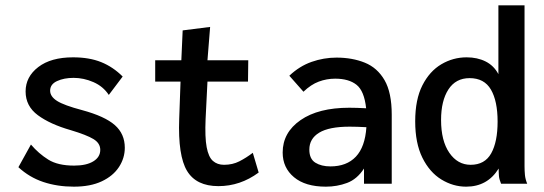

<svg xmlns="http://www.w3.org/2000/svg" viewBox="-20 -689 2040 720"><path d="M257 11Q195 11 142.5 -6.5Q90 -24 49 -62L96 -147Q125 -113 161 -90.5Q197 -68 258 -68Q304 -68 330 -84Q356 -100 356 -127Q356 -152 330.5 -167.5Q305 -183 245 -201Q168 -223 122 -257Q76 -291 76 -346Q76 -401 123.5 -437.5Q171 -474 254 -474Q315 -474 359.5 -456Q404 -438 440 -402L388 -333Q367 -365 330.5 -381Q294 -397 256 -397Q220 -397 194 -385Q168 -373 168 -349Q168 -327 194 -310.5Q220 -294 288 -276Q373 -253 410.5 -220Q448 -187 448 -135Q448 -96 426 -62.5Q404 -29 361.5 -9Q319 11 257 11Z M799 9Q716 9 681.5 -48Q647 -105 652 -243L657 -383H562V-463H660L665 -575L768 -588L758 -463H911L910 -383H758L751 -243Q748 -174 755 -137Q762 -100 778.5 -85.5Q795 -71 820 -71Q852 -71 877.5 -84Q903 -97 928 -116L950 -42Q881 9 799 9Z M1202 11Q1125 11 1082.5 -24.5Q1040 -60 1040 -117Q1040 -192 1107 -238.5Q1174 -285 1290 -285Q1303 -285 1319 -284.5Q1335 -284 1353 -283Q1346 -348 1317 -371Q1288 -394 1237 -394Q1205 -394 1175.5 -383Q1146 -372 1118 -345L1065 -405Q1103 -441 1148.5 -457Q1194 -473 1242 -473Q1301 -473 1348 -454Q1395 -435 1422 -388.5Q1449 -342 1449 -259V0H1345V-57Q1319 -17 1281.5 -3Q1244 11 1202 11ZM1140 -128Q1140 -93 1162.5 -79Q1185 -65 1219 -65Q1280 -65 1314.5 -101.5Q1349 -138 1354 -212Q1338 -213 1321 -213.5Q1304 -214 1291 -214Q1214 -214 1177 -191.5Q1140 -169 1140 -128Z M1728 11Q1679 11 1635 -16Q1591 -43 1564 -97.5Q1537 -152 1537 -234Q1537 -316 1564 -369Q1591 -422 1635 -448Q1679 -474 1730 -474Q1770 -474 1801 -458.5Q1832 -443 1849 -411V-669H1947V-65Q1947 -49 1948.5 -33Q1950 -17 1957 0H1859Q1852 -17 1851 -29Q1850 -41 1850 -57Q1808 11 1728 11ZM1745 -71Q1798 -71 1822 -114Q1846 -157 1846 -233Q1846 -310 1821 -353Q1796 -396 1741 -396Q1689 -396 1661.5 -353.5Q1634 -311 1634 -239Q1634 -161 1665 -116Q1696 -71 1745 -71Z"/></svg>

Font: Inconsolata SemiBold
Style: Regular
Weight: 600
Monospace: yes
Designer: Raph Levien, Cyreal, Brenton Simpson
Foundry: Raph Levien, Cyreal, Google
Version: Version 3.100; ttfautohint (v1.8.4.7-5d5b)